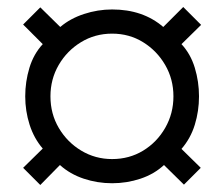

<svg xmlns="http://www.w3.org/2000/svg" viewBox="-20 -612 640 548"><path d="M95 -84 46 -133 102 -188Q77 -217 64.5 -256Q52 -295 52 -337Q52 -379 64 -418.5Q76 -458 102 -486L46 -542L95 -591L152 -535Q180 -559 219.5 -572Q259 -585 300 -585Q388 -585 446 -535L503 -592L554 -541L498 -486Q524 -458 536 -418.5Q548 -379 548 -337Q548 -295 536 -256Q524 -217 498 -187L553 -133L505 -85L448 -141Q420 -115 381 -102Q342 -89 300 -89Q258 -89 219 -102Q180 -115 151 -141ZM300 -158Q349 -158 388.5 -182Q428 -206 451.5 -247Q475 -288 475 -337Q475 -386 451.5 -426.5Q428 -467 388.5 -491.5Q349 -516 300 -516Q251 -516 211 -491.5Q171 -467 147.5 -426.5Q124 -386 124 -337Q124 -287 148 -246.5Q172 -206 212 -182Q252 -158 300 -158Z"/></svg>

Font: Chivo Mono
Style: Regular
Weight: 400
Monospace: yes
Designer: Hector Gatti
Foundry: Omnibus-Type
Version: Version 1.008; ttfautohint (v1.8.4.7-5d5b)